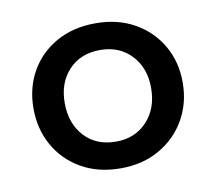

<svg xmlns="http://www.w3.org/2000/svg" viewBox="-56 -471 612 545"><g transform="rotate(-10 250.5 -199.0)"><path d="M251 10Q186 10 137.5 -18Q89 -46 62.5 -93.5Q36 -141 36 -200Q36 -259 62.5 -306Q89 -353 137.5 -380.5Q186 -408 251 -408Q315 -408 363.5 -380.5Q412 -353 439 -306Q466 -259 466 -200Q466 -141 439 -93.5Q412 -46 363.5 -18Q315 10 251 10ZM251 -67Q306 -67 340.5 -104Q375 -141 375 -200Q375 -258 340.5 -294.5Q306 -331 251 -331Q194 -331 160 -294.5Q126 -258 126 -200Q126 -141 160 -104Q194 -67 251 -67Z"/></g></svg>

Font: Rokkitt SemiBold Medium
Style: Regular
Weight: 500
Version: Version 3.103